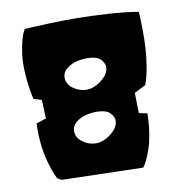

<svg xmlns="http://www.w3.org/2000/svg" viewBox="-82 -811 857 896"><g transform="rotate(-10 346.5 -362.5)"><path d="M436 -231Q436 -240.7 433.1 -246.1Q422.9 -269.5 403.8 -278.1Q384.8 -286.6 354 -286.6Q329.1 -286.6 303.7 -280.3Q278.3 -273.9 257.3 -257.1Q236.3 -240.2 236.3 -216.3Q236.3 -184.1 265.6 -163.1Q294.9 -142.1 328.6 -142.1Q363.8 -142.1 399.9 -170.4Q436 -198.7 436 -231ZM436 -484.9Q436 -494.6 433.1 -500Q422.9 -523.4 403.8 -532Q384.8 -540.5 354 -540.5Q329.1 -540.5 303.7 -534.2Q278.3 -527.8 257.3 -511Q236.3 -494.1 236.3 -470.2Q236.3 -438 265.6 -417Q294.9 -396 328.6 -396Q363.8 -396 399.9 -424.3Q436 -452.6 436 -484.9ZM600.6 -369.6 546.9 -342.8Q547.9 -249.5 548.8 -247.1Q549.3 -246.1 559.1 -243.9Q568.8 -241.7 578.1 -240.2L587.9 -238.8Q587.4 -191.4 580.8 -148.4Q574.2 -105.5 565.2 -78.4Q556.2 -51.3 546.9 -30.8Q537.6 -10.3 531.2 -1L524.9 7.8L141.1 -2L120.6 -12.7Q110.4 -33.7 102.3 -56.6Q94.2 -79.6 88.9 -100.1Q83.5 -120.6 79.6 -141.4Q75.7 -162.1 73.7 -180.2Q71.8 -198.2 70.8 -214.4Q69.8 -230.5 69.8 -242.9Q69.8 -255.4 70.1 -264.4Q70.3 -273.4 70.8 -278.1Q71.3 -282.7 71.8 -282.2Q72.3 -281.7 83.7 -285.6Q95.2 -289.6 106.4 -293.5Q117.7 -297.4 117.7 -295.9Q117.7 -294.4 116.7 -316.9Q115.7 -339.4 114.7 -362.3L113.8 -385.3L75.7 -397Q62 -460.4 58.6 -517.3Q55.2 -574.2 60.3 -610.6Q65.4 -647 72.5 -674.1Q79.6 -701.2 85.9 -712.9L92.8 -725.1Q105.5 -726.1 127.4 -727.5Q149.4 -729 215.1 -731.2Q280.8 -733.4 343 -732.9Q405.3 -732.4 485.8 -727.5Q566.4 -722.7 630.9 -711.9Q631.3 -702.6 632.3 -687Q633.3 -671.4 633.8 -626.7Q634.3 -582 632.1 -541.5Q629.9 -501 621.8 -452.1Q613.8 -403.3 600.6 -369.6Z"/></g></svg>

Font: Noot
Style: Regular
Weight: 400
Designer: Amos Jerbi
Foundry: Amos Jerbi
Version: Version 1.000;PS 001.001;hotconv 1.0.56